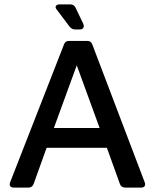

<svg xmlns="http://www.w3.org/2000/svg" viewBox="-20 -853 704 873"><path d="M43 0Q31 0 26.5 -6.5Q22 -13 26 -24L271 -651Q276 -667 294 -667H377Q394 -667 400 -650L638 -24Q642 -13 637.5 -6.5Q633 0 621 0H550Q531 0 525 -17L466 -181H192L133 -17Q127 0 109 0ZM225 -271H433L329 -556ZM322 -719Q307 -719 297 -731L239 -808Q230 -818 234 -825.5Q238 -833 251 -833H300Q317 -833 324 -817L359 -744Q363 -733 358.5 -726Q354 -719 343 -719Z"/></svg>

Font: Pitagon Sans Medium
Style: Regular
Weight: 500
Designer: Travis Tran
Foundry: Pitagon
Version: Version 1.001; ttfautohint (v1.8.4.7-5d5b);gftools[0.9.26]